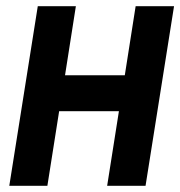

<svg xmlns="http://www.w3.org/2000/svg" viewBox="-20 -600 582 620"><path d="M10 0H133L171 -241H364L326 0H450L542 -580H418L383 -357H190L225 -580H102Z"/></svg>

Font: Charger Pro
Style: UltraObl
Weight: 900
Designer: Jasper
Foundry: Cannot Into Space Fonts
Version: Version 1.09